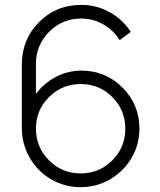

<svg xmlns="http://www.w3.org/2000/svg" viewBox="-20 -755 660 790"><path d="M312 15.1Q246.1 15.1 190.4 -17.3Q134.8 -49.8 102.3 -106Q69.8 -162.1 69.8 -229V-488.8Q69.8 -592.8 140.4 -663.8Q210.9 -734.9 314.5 -734.9Q377.4 -734.9 431.4 -704.8Q485.4 -674.8 518.1 -623.5L472.2 -589.8Q447.3 -630.4 405.3 -654.5Q363.3 -678.7 314.5 -678.7Q235.4 -678.7 181.6 -623.5Q127.9 -568.4 127.9 -492.7V-368.7Q161.1 -413.1 210.2 -438.7Q259.3 -464.4 315.4 -464.4Q414.6 -464.4 484.1 -394.5Q553.7 -324.7 553.7 -225.6Q553.7 -160.2 521 -104.7Q488.3 -49.3 432.6 -17.1Q377 15.1 312 15.1ZM181.6 -355.7Q127.9 -302.2 127.9 -225.6Q127.9 -148.9 181.6 -95.2Q235.4 -41.5 312 -41.5Q388.7 -41.5 442.1 -95.2Q495.6 -148.9 495.6 -225.6Q495.6 -302.2 442.1 -355.7Q388.7 -409.2 312 -409.2Q235.4 -409.2 181.6 -355.7Z"/></svg>

Font: Manrope Light
Style: Regular
Weight: 300
Designer: Mikhail Sharanda
Foundry: Mikhail Sharanda
Version: Version 4.505;FEAKit 1.0